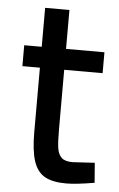

<svg xmlns="http://www.w3.org/2000/svg" viewBox="-50 -685 455 732"><g transform="rotate(5 177.5 -319.0)"><path d="M93 -174V-420H26V-500H93V-649H186V-500H333V-420H186V-191Q186 -144 189.5 -120.5Q193 -97 206 -84.5Q219 -72 248 -72L333 -77L339 -1Q269 11 231 11Q178 11 148.5 -6Q119 -23 106 -63Q93 -103 93 -174Z"/></g></svg>

Font: Cairo SemiBold
Style: Regular
Weight: 600
Designer: Mohamed Gaber, the designers of Titillium
Foundry: Kief Type Foundry
Version: Version 2.009; ttfautohint (v1.5.33-1714) -l 8 -r 50 -G 200 